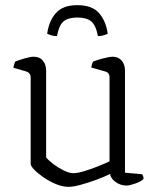

<svg xmlns="http://www.w3.org/2000/svg" viewBox="-20 -720 611 745"><path d="M246 5Q223 5 197.5 -5.5Q172 -16 149.5 -31.5Q127 -47 113 -61.5Q99 -76 99 -84V-420Q99 -437 81 -443L32 -457Q33 -465 35.5 -471.5Q38 -478 39 -481Q53 -487 76 -493.5Q99 -500 110 -500Q134 -500 146.5 -484.5Q159 -469 159 -446V-109Q169 -97 187.5 -83Q206 -69 227.5 -58.5Q249 -48 265 -48Q280 -48 305.5 -55.5Q331 -63 358.5 -74Q386 -85 405 -94V-420Q405 -439 387 -443L334 -458Q337 -473 341 -481Q355 -487 380.5 -493.5Q406 -500 416 -500Q439 -500 452 -485Q465 -470 465 -446V-50L531 -44Q537 -37 537 -26Q528 -16 505.5 -8Q483 0 471 0Q448 0 429 -13.5Q410 -27 407 -45Q385 -34 354 -22.5Q323 -11 293.5 -3Q264 5 246 5ZM280 -700Q337 -700 364 -669.5Q391 -639 398 -589Q392 -586 382 -583Q372 -580 360 -580Q352 -622 334 -637Q316 -652 280 -652Q244 -652 226.5 -637Q209 -622 201 -580Q188 -580 179 -583Q170 -586 163 -589Q170 -639 197 -669.5Q224 -700 280 -700Z"/></svg>

Font: Texturina Thin
Style: Regular
Weight: 100
Designer: Guillermo Torres Carreño
Foundry: Omnibus-Type
Version: Version 1.002; ttfautohint (v1.8.3)